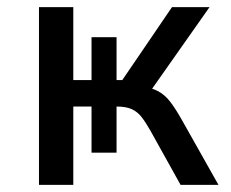

<svg xmlns="http://www.w3.org/2000/svg" viewBox="-20 -517 647 537"><path d="M89 0V-497H185V-293H236V-413H306V-293H322L461 -497H566L395 -254L373 -277Q403 -272 422 -262Q441 -252 456 -232.5Q471 -213 489 -181L591 0H485L401 -151Q388 -174 376.5 -189Q365 -204 349 -211.5Q333 -219 306 -219H295L306 -237V-90H236V-219H185V0Z"/></svg>

Font: Nunito Sans 7pt SemiCondensed Medium
Style: Regular
Weight: 500
Width: 4
Designer: Vernon Adams
Foundry: Vernon Adams
Version: Version 3.101;gftools[0.9.27]